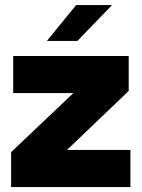

<svg xmlns="http://www.w3.org/2000/svg" viewBox="-20 -758 574 778"><path d="M508.5 -150.5V0H25V-141.5L277.5 -381H33.5V-531H501.5V-389.5L251.5 -150.5ZM170 -592 288.5 -737.5H434L293.5 -592Z"/></svg>

Font: Epilogue Black
Style: Regular
Weight: 900
Designer: Tyler Finck
Foundry: Etcetera Type Co
Version: Version 2.111; ttfautohint (v1.8.3)